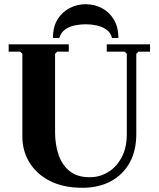

<svg xmlns="http://www.w3.org/2000/svg" viewBox="-20 -880 752 910"><path d="M486 -635V-670H691V-635H636L626 -625V-245Q626 -166 594.5 -109Q563 -52 505.5 -21Q448 10 370 10Q280 10 216.5 -22.5Q153 -55 119.5 -110Q86 -165 86 -233V-625L76 -635H21V-670H306V-635H251L241 -625V-255Q241 -195 257.5 -146.5Q274 -98 310 -69Q346 -40 405 -40Q452 -40 492 -64Q532 -88 556.5 -134Q581 -180 581 -245V-625L571 -635ZM511 -700Q504 -726 484 -740Q464 -754 438 -759.5Q412 -765 386 -765Q360 -765 334 -759.5Q308 -754 288.5 -740Q269 -726 261 -700H231Q231 -753 253 -788.5Q275 -824 310.5 -842Q346 -860 386 -860Q427 -860 462 -842Q497 -824 519 -788.5Q541 -753 541 -700Z"/></svg>

Font: Brygada 1918
Style: Regular
Weight: 400
Designer: Mateusz Machalski | Borys Kosmynka | Przemek Hoffer
Foundry: NIEPODLEGLA 2018
Version: Version 3.006